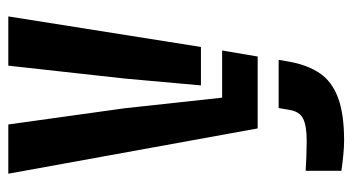

<svg xmlns="http://www.w3.org/2000/svg" viewBox="-213 -427 848 462"><g transform="rotate(-90 211.0 -196.0)"><path d="M133 0 24 -600H142.5L181.5 -320L207 -85.5H320.5L306 0ZM104 208Q87.5 208 68 206Q48.5 204 31 201.5V115.5Q45 116.5 66.2 117.2Q87.5 118 103 118Q139 118 156.2 109.5Q173.5 101 177.5 77L182 50.5H298L293.5 76.5Q285.5 120.5 265.5 149.8Q245.5 179 206.5 193.5Q167.5 208 104 208ZM236.5 -136.5 253 -320 284 -600H402.5L329 -136.5Z"/></g></svg>

Font: Big Shoulders Stencil Text Thin
Style: Bold
Weight: 700
Version: Version 2.001